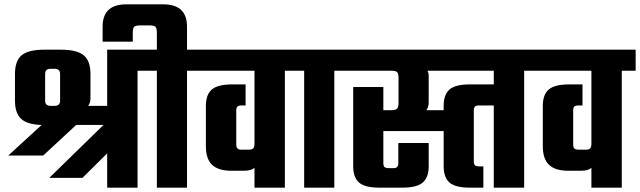

<svg xmlns="http://www.w3.org/2000/svg" viewBox="-20 -865 2950 885"><path d="M474 -636H678V-539H614V0H474V-158L360 -45H207L457 -289H331L179 -148H18L172 -289Q105 -291 77 -317.5Q49 -344 49 -401V-524Q49 -584 79.5 -610Q110 -636 185 -636H260Q335 -636 366 -610Q397 -584 397 -524V-412Q397 -390 386 -377H474ZM188 -524V-401Q188 -377 213 -377H232Q257 -377 257 -401V-524Q257 -548 232 -548H213Q188 -548 188 -524Z M907 -636V-539H842V0H703V-539H638V-636H703V-713Q703 -735 696.5 -741.5Q690 -748 668 -748H627Q605 -748 598.5 -741.5Q592 -735 592 -713V-673H453V-742Q453 -845 562 -845H733Q842 -845 842 -742V-636Z M1357 -636V-539H1293V0H1153V-92Q1139 -78 1106 -78H1045Q987 -78 958 -105Q929 -132 929 -191V-377Q929 -429 956.5 -452.5Q984 -476 1051 -476H1112V-379H1095Q1080 -379 1074.5 -374Q1069 -369 1069 -356V-201Q1069 -186 1074.5 -180.5Q1080 -175 1095 -175H1127Q1141 -175 1147 -181Q1153 -187 1153 -202V-539H867V-636Z M1586 -636V-539H1521V0H1382V-539H1317V-636Z M2460 -636V-539H2396V0H2256V-379H2190Q2175 -379 2169.5 -374Q2164 -369 2164 -356V-121Q2164 -108 2169.5 -103Q2175 -98 2190 -98H2208V0H2146Q2079 0 2052 -23.5Q2025 -47 2025 -99V-261H1747V-113Q1747 -100 1752.5 -95Q1758 -90 1773 -90H1795Q1816 -90 1816 -113V-206H1956V-99Q1956 -47 1928.5 -23.5Q1901 0 1834 0H1729Q1662 0 1635 -23.5Q1608 -47 1608 -99V-464H1747V-357H1784Q1803 -357 1810 -364Q1817 -371 1817 -390V-506Q1817 -526 1810.5 -532.5Q1804 -539 1784 -539H1546V-636ZM2256 -476V-539H1950Q1956 -530 1956 -514V-393Q1956 -371 1945 -357H2025V-377Q2025 -429 2052 -452.5Q2079 -476 2146 -476Z M2910 -636V-539H2846V0H2706V-92Q2692 -78 2659 -78H2598Q2540 -78 2511 -105Q2482 -132 2482 -191V-377Q2482 -429 2509.5 -452.5Q2537 -476 2604 -476H2665V-379H2648Q2633 -379 2627.5 -374Q2622 -369 2622 -356V-201Q2622 -186 2627.5 -180.5Q2633 -175 2648 -175H2680Q2694 -175 2700 -181Q2706 -187 2706 -202V-539H2420V-636Z"/></svg>

Font: Teko Semibold
Style: Regular
Weight: 600
Designer: Manushi Parikh, Jonny Pinhorn
Foundry: Indian Type Foundry
Version: Version 1.105;PS 1.0;hotconv 1.0.78;makeotf.lib2.5.61930; tt